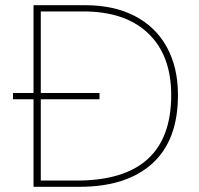

<svg xmlns="http://www.w3.org/2000/svg" viewBox="-20 -719 765 739"><path d="M109 -361V-699H308Q419 -699 499.5 -657Q580 -615 622.5 -537Q665 -459 665 -353Q665 -179 566 -89.5Q467 0 286 0H109V-337H30V-361ZM301 -675H137V-361H363V-337H137V-24H275Q639 -24 639 -353Q639 -506 550.5 -590.5Q462 -675 301 -675Z"/></svg>

Font: Prompt Thin
Style: Regular
Weight: 100
Designer: Katatrad Team
Foundry: CadsonDemak
Version: Version 1.030